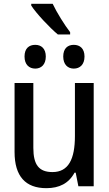

<svg xmlns="http://www.w3.org/2000/svg" viewBox="-20 -972 570 1002"><path d="M282 -792H346V-804C318 -840 276 -907 255 -952H143V-943C169 -902 241 -826 282 -792ZM365 -614C397 -614 421 -635 421 -677C421 -719 397 -738 365 -738C334 -738 310 -720 310 -677C310 -635 334 -614 365 -614ZM164 -614C195 -614 219 -635 219 -677C219 -719 195 -738 164 -738C132 -738 108 -720 108 -677C108 -635 132 -614 164 -614ZM222 10C289 10 339 -15 369 -71H375L389 0H469V-539H371V-262C371 -141 337 -74 254 -74C184 -74 154 -111 154 -200V-539H56V-179C56 -51 114 10 222 10Z"/></svg>

Font: Noto Sans Mono Condensed Medium
Style: Regular
Weight: 500
Width: 3
Designer: Monotype Design Team
Foundry: Monotype Imaging Inc.
Version: Version 2.014